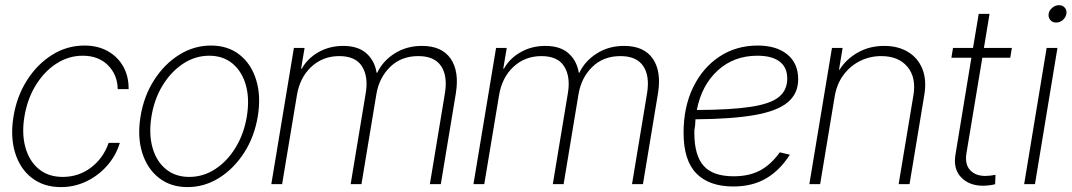

<svg xmlns="http://www.w3.org/2000/svg" viewBox="-20 -724 4214 755"><path d="M219.7 11.7Q151.9 11.7 105.2 -24.4Q58.6 -60.5 39.3 -123.5Q20 -186.5 33.2 -266.6Q46.4 -346.2 86.7 -409.2Q127 -472.2 185.3 -508.5Q243.7 -544.9 312 -544.9Q364.3 -544.9 403.3 -523.2Q442.4 -501.5 464.4 -462.9Q486.3 -424.3 485.8 -373.5H442.9Q441.9 -430.2 404.5 -467.5Q367.2 -504.9 305.2 -504.9Q250 -504.9 202.1 -474.1Q154.3 -443.4 121.1 -389.6Q87.9 -335.9 76.2 -266.6Q64.9 -198.7 79.8 -144.8Q94.7 -90.8 132.3 -59.6Q169.9 -28.3 226.6 -28.3Q289.1 -28.3 337.6 -64.9Q386.2 -101.6 407.2 -162.1H451.2Q435.5 -110.8 400.6 -71.8Q365.7 -32.7 319.1 -10.5Q272.5 11.7 219.7 11.7Z M717.3 11.7Q650.9 11.7 604.7 -24.7Q558.6 -61 539.1 -123.8Q519.5 -186.5 532.7 -266.6Q545.9 -346.7 586.2 -409.4Q626.5 -472.2 684.6 -508.5Q742.7 -544.9 809.6 -544.9Q876.5 -544.9 922.4 -508.5Q968.3 -472.2 987.5 -409.2Q1006.8 -346.2 993.7 -266.6Q980.5 -186.5 940.2 -123.8Q899.9 -61 842 -24.7Q784.2 11.7 717.3 11.7ZM724.1 -28.3Q779.3 -28.3 826.4 -59.1Q873.5 -89.8 906.5 -143.8Q939.5 -197.8 950.7 -266.6Q961.9 -335.4 946.8 -389.2Q931.6 -442.9 894.5 -473.9Q857.4 -504.9 802.7 -504.9Q748 -504.9 700.7 -473.9Q653.3 -442.9 620.1 -389.2Q586.9 -335.4 575.7 -266.6Q564.5 -197.8 579.6 -143.8Q594.7 -89.8 632.1 -59.1Q669.4 -28.3 724.1 -28.3Z M1046.9 0 1135.7 -535.6H1177.7L1164.1 -454.1H1167Q1188.5 -493.7 1231.9 -518.6Q1275.4 -543.5 1329.1 -543.5Q1388.2 -543.5 1420.9 -514.2Q1453.6 -484.9 1460.9 -438H1463.4Q1485.4 -484.4 1532 -513.9Q1578.6 -543.5 1639.2 -543.5Q1717.3 -543.5 1752 -493.4Q1786.6 -443.4 1772.5 -356.9L1713.4 0H1670.4L1729.5 -356.9Q1740.7 -425.3 1714.4 -464.4Q1688 -503.4 1625 -503.4Q1557.6 -503.4 1514.2 -460.9Q1470.7 -418.5 1460 -353.5L1401.4 0H1358.9L1418.5 -359.9Q1428.7 -423.3 1403.3 -463.4Q1377.9 -503.4 1314 -503.4Q1249.5 -503.4 1204.1 -461.2Q1158.7 -418.9 1147.5 -349.1L1089.4 0Z M1841.8 0 1930.7 -535.6H1972.7L1959 -454.1H1961.9Q1983.4 -493.7 2026.9 -518.6Q2070.3 -543.5 2124 -543.5Q2183.1 -543.5 2215.8 -514.2Q2248.5 -484.9 2255.9 -438H2258.3Q2280.3 -484.4 2326.9 -513.9Q2373.5 -543.5 2434.1 -543.5Q2512.2 -543.5 2546.9 -493.4Q2581.5 -443.4 2567.4 -356.9L2508.3 0H2465.3L2524.4 -356.9Q2535.6 -425.3 2509.3 -464.4Q2482.9 -503.4 2419.9 -503.4Q2352.5 -503.4 2309.1 -460.9Q2265.6 -418.5 2254.9 -353.5L2196.3 0H2153.8L2213.4 -359.9Q2223.6 -423.3 2198.2 -463.4Q2172.9 -503.4 2108.9 -503.4Q2044.4 -503.4 1999 -461.2Q1953.6 -418.9 1942.4 -349.1L1884.3 0Z M2863.8 9.3Q2768.6 9.3 2718.3 -42Q2668 -93.3 2668 -202.1Q2668 -303.2 2705.6 -380.6Q2743.2 -458 2809.1 -501.5Q2875 -544.9 2959.5 -544.9Q3033.2 -544.9 3075.9 -510Q3118.7 -475.1 3118.7 -412.6Q3118.7 -356 3077.4 -321.5Q3036.1 -287.1 2947 -271.5Q2857.9 -255.9 2714.8 -254.9Q2713.9 -243.2 2713.4 -231Q2710.9 -215.8 2710.4 -211.4Q2710 -207 2710.4 -204.1Q2710.4 -202.6 2710.4 -201.2Q2710.4 -113.3 2746.8 -72Q2783.2 -30.8 2865.2 -30.8Q2925.8 -30.8 2968.8 -53.7Q3011.7 -76.7 3046.4 -125L3085.9 -115.7Q3046.9 -54.2 2992.7 -22.5Q2938.5 9.3 2863.8 9.3ZM2720.2 -291.5Q2855 -292 2932.6 -304Q3010.3 -315.9 3043 -342.8Q3075.7 -369.6 3075.7 -415Q3075.7 -459.5 3045.4 -482.2Q3015.1 -504.9 2958 -504.9Q2865.7 -504.9 2802.2 -446.8Q2738.8 -388.7 2720.2 -291.5Z M3262.2 -344.7 3205.1 0H3162.6L3251.5 -535.6H3293.5L3279.3 -450.2H3281.7Q3307.1 -491.2 3353 -517.3Q3398.9 -543.5 3457 -543.5Q3510.7 -543.5 3549.8 -520.3Q3588.9 -497.1 3606.7 -453.9Q3624.5 -410.6 3614.7 -351.1L3556.6 0H3513.7L3571.8 -349.1Q3583.5 -419.4 3548.3 -461.4Q3513.2 -503.4 3445.3 -503.4Q3400.4 -503.4 3361.8 -484.1Q3323.2 -464.8 3296.9 -429.4Q3270.5 -394 3262.2 -344.7Z M3959 -535.6 3952.6 -497.1H3842.8L3780.3 -121.1Q3773.4 -78.1 3794.7 -55.2Q3815.9 -32.2 3854 -32.2Q3872.6 -32.2 3894.5 -36.6L3893.1 0.5Q3869.1 6.3 3845.2 6.3Q3791 6.3 3759.3 -26.9Q3727.5 -60.1 3737.3 -116.7L3799.8 -497.1H3721.2L3727.5 -535.6H3806.2L3828.6 -669.4H3871.1L3849.1 -535.6Z M4007.3 0 4095.7 -535.6H4138.2L4049.8 0ZM4132.8 -635.3Q4118.7 -635.3 4110.1 -645.3Q4101.6 -655.3 4103.5 -669.4Q4106 -683.6 4117.9 -693.6Q4129.9 -703.6 4144 -703.6Q4158.7 -703.6 4167.2 -693.6Q4175.8 -683.6 4173.3 -669.4Q4170.9 -655.3 4159.2 -645.3Q4147.5 -635.3 4132.8 -635.3Z"/></svg>

Font: Inter Display Extra Light
Style: Italic
Weight: 200
Italic angle: -9.39999°
Designer: Rasmus Andersson
Foundry: rsms
Version: Version 4.000;git-4fc901f